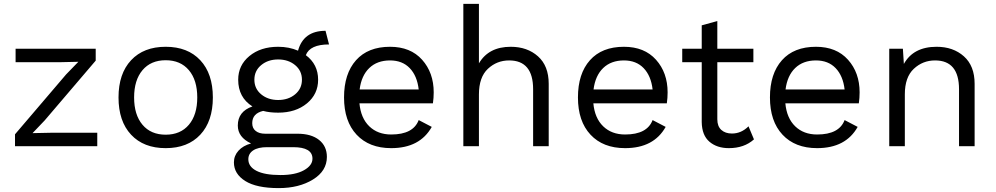

<svg xmlns="http://www.w3.org/2000/svg" viewBox="-20 -750 5108 985"><path d="M57 0V-61L319 -368L382 -433L293 -431H60V-500H471V-439L209 -132L147 -67L244 -69H479V0Z M652.5 -441Q717 -510 830 -510Q943 -510 1007.5 -441Q1072 -372 1072 -250Q1072 -128 1007.5 -59Q943 10 830 10Q717 10 652.5 -59Q588 -128 588 -250Q588 -372 652.5 -441ZM949 -390Q906 -441 830 -441Q754 -441 711 -390Q668 -339 668 -250Q668 -161 711 -110Q754 -59 830 -59Q906 -59 949 -110Q992 -161 992 -250Q992 -339 949 -390Z M1506 -64Q1577 -64 1617 -32Q1657 0 1657 55Q1657 127 1585.5 171Q1514 215 1410 215Q1296 215 1238 178.5Q1180 142 1180 83Q1180 49 1203.5 23Q1227 -3 1268 -14Q1200 -46 1200 -106Q1200 -178 1275 -204Q1202 -250 1202 -341Q1202 -415 1259.5 -462.5Q1317 -510 1407 -510Q1463 -510 1509 -490Q1537 -592 1650 -592L1668 -522Q1570 -522 1549 -467Q1612 -420 1612 -341Q1612 -267 1554.5 -219.5Q1497 -172 1407 -172Q1363 -172 1330 -181Q1274 -168 1274 -118Q1274 -92 1292 -78Q1310 -64 1340 -64ZM1494 -416Q1459 -445 1407 -445Q1355 -445 1320 -416Q1285 -387 1285 -341Q1285 -295 1320 -266Q1355 -237 1407 -237Q1459 -237 1494 -266Q1529 -295 1529 -341Q1529 -387 1494 -416ZM1419 148Q1495 148 1539 123.5Q1583 99 1583 64Q1583 5 1484 5H1350Q1304 5 1279 21.5Q1254 38 1254 67Q1254 105 1296 126.5Q1338 148 1419 148Z M2205 -276Q2205 -248 2201 -220H1824Q1831 -144 1874.5 -102Q1918 -60 1987 -60Q2100 -60 2128 -134L2195 -99Q2134 10 1987 10Q1874 10 1809.5 -59Q1745 -128 1745 -250Q1745 -372 1806.5 -441Q1868 -510 1981 -510Q2086 -510 2145.5 -443.5Q2205 -377 2205 -276ZM1981 -440Q1915 -440 1874.5 -401Q1834 -362 1825 -291H2128Q2120 -361 2082 -400.5Q2044 -440 1981 -440Z M2600 -510Q2685 -510 2740 -461Q2795 -412 2795 -320V0H2715V-292Q2715 -440 2592 -440Q2529 -440 2483 -397Q2437 -354 2437 -265V0H2357V-730H2437V-425Q2487 -510 2600 -510Z M3405 -276Q3405 -248 3401 -220H3024Q3031 -144 3074.5 -102Q3118 -60 3187 -60Q3300 -60 3328 -134L3395 -99Q3334 10 3187 10Q3074 10 3009.5 -59Q2945 -128 2945 -250Q2945 -372 3006.5 -441Q3068 -510 3181 -510Q3286 -510 3345.5 -443.5Q3405 -377 3405 -276ZM3181 -440Q3115 -440 3074.5 -401Q3034 -362 3025 -291H3328Q3320 -361 3282 -400.5Q3244 -440 3181 -440Z M3820 -102 3848 -35Q3798 10 3719 10Q3658 10 3619.5 -23Q3581 -56 3580 -124V-431H3480V-500H3580V-620L3660 -642V-500H3845V-431H3660V-138Q3660 -102 3680.5 -83.5Q3701 -65 3735 -65Q3783 -65 3820 -102Z M4390 -276Q4390 -248 4386 -220H4009Q4016 -144 4059.5 -102Q4103 -60 4172 -60Q4285 -60 4313 -134L4380 -99Q4319 10 4172 10Q4059 10 3994.5 -59Q3930 -128 3930 -250Q3930 -372 3991.5 -441Q4053 -510 4166 -510Q4271 -510 4330.5 -443.5Q4390 -377 4390 -276ZM4166 -440Q4100 -440 4059.5 -401Q4019 -362 4010 -291H4313Q4305 -361 4267 -400.5Q4229 -440 4166 -440Z M4785 -510Q4870 -510 4925 -461Q4980 -412 4980 -320V0H4900V-292Q4900 -440 4777 -440Q4714 -440 4668 -397Q4622 -354 4622 -266V0H4542V-500H4612L4617 -422Q4666 -510 4785 -510Z"/></svg>

Font: Work Sans
Style: Regular
Weight: 400
Designer: Wei Huang
Foundry: Wei Huang
Version: Version 1.032;PS 001.032;hotconv 1.0.70;makeotf.lib2.5.58329